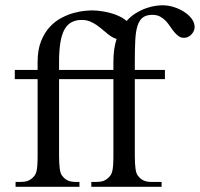

<svg xmlns="http://www.w3.org/2000/svg" viewBox="-20 -715 765 735"><path d="M725.1 -610.8Q725.1 -604.5 722.2 -597.4Q719.2 -590.3 713.9 -584.2Q708.5 -578.1 701.2 -574.2Q693.8 -570.3 685.5 -570.3Q672.9 -569.8 663.8 -576.4Q654.8 -583 646.7 -592.8Q638.7 -602.5 631.1 -614Q623.5 -625.5 614.3 -635.3Q605 -645 592.8 -651.6Q580.6 -658.2 563.5 -658.2Q540 -658.2 526.6 -647.9Q513.2 -637.7 506.3 -616Q499.5 -594.2 497.8 -560.5Q496.1 -526.9 496.1 -479.5V-447.3H611.3V-412.1H496.1V-118.7Q496.1 -87.4 499 -67.4Q502 -47.4 510.3 -39.6Q526.4 -18.6 558.6 -18.6H598.6V0H329.6V-18.6H349.6Q361.3 -18.6 372.1 -21.2Q382.8 -23.9 394 -33.7Q399.9 -39.1 403.8 -44.9Q407.7 -50.8 409.9 -60.1Q412.1 -69.3 413.1 -83.3Q414.1 -97.2 414.1 -118.7V-412.1H206.1V-118.7Q206.1 -87.4 209 -67.4Q211.9 -47.4 220.2 -39.6Q236.3 -18.6 268.6 -18.6H284.2V0H39.6V-18.6H59.6Q71.3 -18.6 82 -21.2Q92.8 -23.9 104 -33.7Q109.9 -39.1 113.8 -44.9Q117.7 -50.8 119.9 -60.1Q122.1 -69.3 123 -83.3Q124 -97.2 124 -118.7V-412.1H36.6V-447.3H124V-477.5Q124 -524.4 137.2 -557.4Q150.4 -590.3 170.9 -612.3Q191.4 -634.3 216.1 -647Q240.7 -659.7 263.9 -665.8Q287.1 -671.9 305.4 -673.6Q323.7 -675.3 331.5 -675.3Q352.5 -675.3 378.4 -670.7Q404.3 -666 426.5 -657.2Q448.7 -648.4 463.9 -635.3Q464.4 -634.8 464.8 -634.8Q479.5 -651.4 496.1 -662.1Q518.6 -676.3 539.6 -683.6Q560.5 -690.9 577.4 -692.9Q594.2 -694.8 602.1 -694.8Q623.5 -694.8 645.3 -688Q667 -681.2 684.8 -669.7Q702.6 -658.2 713.9 -643.1Q725.1 -627.9 725.1 -610.8ZM415.5 -569.8Q404.8 -575.2 394.3 -583.5Q383.8 -591.8 372.8 -601.3Q361.8 -610.8 349.9 -619.1Q337.9 -627.4 324 -633.1Q310.1 -638.7 293 -638.7Q246.1 -638.7 226.1 -600.8Q206.1 -563 206.1 -479.5V-447.3H414.1V-477.5Q414.1 -528.3 425.8 -564Q426.3 -564.9 426.3 -566.4Q420.9 -567.4 415.5 -569.8Z"/></svg>

Font: Doulos SIL
Style: Regular
Weight: 400
Designer: Walt Agee, Victor Gaultney, Peter Martin, Debbi Hosken
Foundry: SIL International
Version: Version 4.110; 2011; Maintenance release